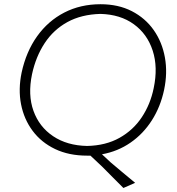

<svg xmlns="http://www.w3.org/2000/svg" viewBox="-20 -746 858 932"><path d="M402.5 9.5Q314.5 9.5 247.5 -22.5Q180.5 -54.5 138.5 -110.8Q96.5 -167 82.2 -239.8Q68 -312.5 85 -394Q107 -495.5 160.2 -570Q213.5 -644.5 292 -685Q370.5 -725.5 468 -725.5Q554.5 -725.5 620 -691.8Q685.5 -658 726.2 -600Q767 -542 780.5 -467Q794 -392 776.5 -309.5Q759 -227.5 717.2 -162Q675.5 -96.5 613.8 -53.8Q552 -11 475 3L517 42Q544 64.5 572.2 88.5Q600.5 112.5 636 141.5L579 166.5Q554 141.5 527.8 115.2Q501.5 89 475.5 62.5L419 9.5Q411 9.5 402.5 9.5ZM403 -37.5Q493.5 -39.5 560 -76.8Q626.5 -114 668.2 -176.8Q710 -239.5 726 -318Q747.5 -419.5 721.2 -500.2Q695 -581 629.5 -628.5Q564 -676 467.5 -678.5Q375 -676 307.5 -639Q240 -602 197 -536.8Q154 -471.5 135.5 -386Q114.5 -285.5 142.5 -207.8Q170.5 -130 238 -84.8Q305.5 -39.5 403 -37.5Z"/></svg>

Font: Commissioner Loud ExtraLight
Style: Italic
Weight: 200
Italic angle: -12°
Designer: Kostas Bartsokas
Foundry: Kostas Bartsokas
Version: Version 1.000; ttfautohint (v1.8.3)